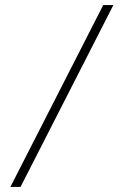

<svg xmlns="http://www.w3.org/2000/svg" viewBox="-20 -730 488 757"><path d="M387 -710H427L61 7H21Z"/></svg>

Font: Ibarra Real Nova
Style: Regular
Weight: 400
Designer: Jose Maria Ribagorda & Octavio Pardo
Foundry: Jose Maria Ribagorda
Version: Version 1.014